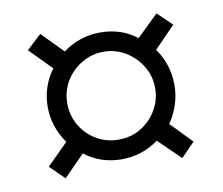

<svg xmlns="http://www.w3.org/2000/svg" viewBox="-57 -642 672 579"><g transform="rotate(-10 278.5 -352.5)"><path d="M84 -353Q84 -384 93.5 -412.5Q103 -441 121 -465L55 -532L100 -574L164 -509Q189 -528 218 -537.5Q247 -547 278 -547Q310 -547 338 -538Q366 -529 390 -510L456 -574L500 -532L436 -466Q453 -442 462.5 -413.5Q472 -385 472 -353Q472 -321 462.5 -292.5Q453 -264 436 -239L499 -174L457 -131L390 -196Q366 -178 337.5 -168.5Q309 -159 278 -159Q245 -159 216.5 -168.5Q188 -178 164 -197L100 -132L56 -175L121 -240Q103 -265 93.5 -293.5Q84 -322 84 -353ZM144 -353Q144 -316 162 -285.5Q180 -255 210.5 -237Q241 -219 278 -219Q317 -219 347 -237.5Q377 -256 395 -286.5Q413 -317 413 -353Q413 -390 394.5 -420.5Q376 -451 345.5 -469.5Q315 -488 278 -488Q242 -488 211 -469.5Q180 -451 162 -420.5Q144 -390 144 -353Z"/></g></svg>

Font: Noto Sans Condensed
Style: Regular
Weight: 400
Width: 3
Version: Version 2.013